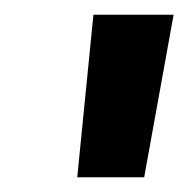

<svg xmlns="http://www.w3.org/2000/svg" viewBox="-20 -710 256 261"><path d="M176 -469H85L107 -690H216Z"/></svg>

Font: Ezarion
Style: Bold Italic
Weight: 700
Italic angle: -8°
Designer: Natanael Gama
Version: Version 1.001;PS 001.001;hotconv 1.0.70;makeotf.lib2.5.58329